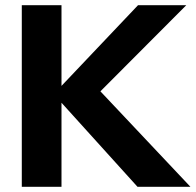

<svg xmlns="http://www.w3.org/2000/svg" viewBox="-20 -720 754 740"><path d="M64 0V-700H217V-389L512 -700H698L367 -368L714 0H510L217 -324V0Z"/></svg>

Font: Rosa Sans
Style: Bold
Weight: 700
Designer: Pentagram / MCKL
Foundry: Pentagram / MCKL
Version: Version 1.005;September 16, 2019;FontCreator 11.5.0.2425 64-